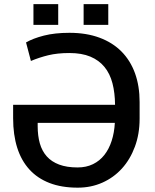

<svg xmlns="http://www.w3.org/2000/svg" viewBox="-20 -876 732 907"><path d="M255 -758.5H138V-856.5H255ZM491.5 -758.5H375V-856.5H491.5ZM346.5 10.5Q271 10.5 214 -11.5Q157 -33.5 118.8 -75.5Q80.5 -117.5 61.2 -178.5Q42 -239.5 42 -317.5V-381H523.5Q523 -437.5 511.2 -482.8Q499.5 -528 473.5 -559.8Q447.5 -591.5 406.8 -608.5Q366 -625.5 308 -625.5Q251 -625.5 208 -615Q165 -604.5 126 -588L103 -675.5Q135.5 -694.5 187.2 -707.8Q239 -721 308 -721Q388 -721 450 -698Q512 -675 554 -632.5Q596 -590 617.8 -529.8Q639.5 -469.5 639.5 -394.5V-315Q639.5 -243 617.2 -183Q595 -123 556 -80Q517 -37 463.5 -13.2Q410 10.5 347.5 10.5ZM346.5 -85Q387.5 -85 419.2 -100.5Q451 -116 473 -144Q495 -172 507.5 -210.8Q520 -249.5 522.5 -295.5H158V-279.5Q158 -234.5 168.2 -198.5Q178.5 -162.5 201 -137.2Q223.5 -112 259.5 -98.5Q295.5 -85 346.5 -85Z"/></svg>

Font: Roberto Sans Medium
Style: Regular
Weight: 500
Designer: Google (font) & Cristiano Sobral (main changes)
Version: Version 1.000;October 12, 2021;FontCreator 14.0.0.2814 64-bi